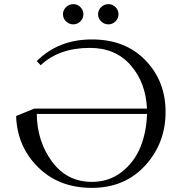

<svg xmlns="http://www.w3.org/2000/svg" viewBox="-20 -902 877 930"><path d="M58 -340 146 -376H692Q686 -502 613 -586Q540 -670 415 -670Q266 -670 177 -586L158 -606Q263 -711 425 -711Q587 -711 684.5 -610Q782 -509 782 -360Q782 -208 683 -100Q584 8 425 8Q265 8 164 -92.5Q63 -193 58 -340ZM158 -350Q160 -216 232.5 -118.5Q305 -21 425 -21Q508 -21 569.5 -69Q631 -117 660.5 -190.5Q690 -264 692 -350ZM300 -798.5Q285 -813 285 -833Q285 -853 300 -867.5Q315 -882 335 -882Q355 -882 369.5 -867.5Q384 -853 384 -833Q384 -813 369.5 -798.5Q355 -784 335 -784Q315 -784 300 -798.5ZM470 -798.5Q455 -813 455 -833Q455 -853 470 -867.5Q485 -882 505 -882Q525 -882 539.5 -867.5Q554 -853 554 -833Q554 -813 539.5 -798.5Q525 -784 505 -784Q485 -784 470 -798.5Z"/></svg>

Font: Dihjauti
Style: Bold
Weight: 700
Designer: T. Christopher White
Version: Version 3.0.0